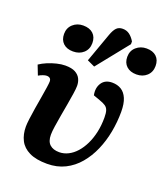

<svg xmlns="http://www.w3.org/2000/svg" viewBox="-150 -930 922 1051"><g transform="rotate(20 311.0 -404.5)"><path d="M246 14Q181.5 14 142.2 -5.3Q103 -24.5 85.5 -58.8Q68 -93 68 -138.5Q68 -154 71.7 -183.5Q75.5 -213 81.2 -248.5Q87 -284 93 -318.5Q99 -353 102.7 -379Q106.5 -405 106.5 -414Q106.5 -426.5 99.7 -432.5Q93 -438.5 80.5 -438.5Q72 -438.5 59.2 -434Q46.5 -429.5 34.5 -422.5L12.5 -479Q31.5 -492 56.5 -502.5Q81.5 -513 108.3 -519.5Q135 -526 157.5 -526Q195 -526 216 -514.5Q237 -503 246.3 -484.2Q255.5 -465.5 255.5 -443Q255.5 -426.5 251 -397Q246.5 -367.5 240.3 -331.7Q234 -296 227.5 -259.5Q221 -223 216.5 -192.2Q212 -161.5 212 -143Q212 -104.5 231.8 -86.5Q251.5 -68.5 287 -68.5Q314 -68.5 339.3 -81.3Q364.5 -94 385.5 -117.5Q406.5 -141 422.3 -173.5Q438 -206 446.8 -245.7Q455.5 -285.5 455.5 -331Q455.5 -358 450.5 -372.7Q445.5 -387.5 433 -396Q420.5 -404.5 397 -412.5L359.5 -426Q351 -467.5 370.3 -496.8Q389.5 -526 431 -526Q461 -526 483.5 -512.3Q506 -498.5 518.5 -469Q531 -439.5 531 -392Q531 -333 520 -274.5Q509 -216 486.5 -164.3Q464 -112.5 430 -72.3Q396 -32 350 -9Q304 14 246 14ZM307 -574.5 263 -595 324 -765Q335 -795.5 348.3 -809Q361.5 -822.5 384 -822.5Q407 -822.5 424 -809.8Q441 -797 454.5 -774.5V-758.5ZM169.5 -612.5Q133 -612.5 112 -632.2Q91 -652 91 -686.5Q91 -721.5 115.2 -743.5Q139.5 -765.5 174.5 -765.5Q212 -765.5 233 -746Q254 -726.5 254 -691.5Q254 -656 230.3 -634.2Q206.5 -612.5 169.5 -612.5ZM538.5 -613Q502 -613 480.5 -632.7Q459 -652.5 459 -687Q459 -722.5 483.8 -744.3Q508.5 -766 543.5 -766Q580.5 -766 601.3 -746.5Q622 -727 622 -692Q622 -656.5 598.3 -634.7Q574.5 -613 538.5 -613Z"/></g></svg>

Font: Literata
Style: Italic
Weight: 400
Italic angle: -2°
Designer: Latin by Veronika Burian and Jose Scaglione. Greek by Irene Vlachou. Cyrillic by Vera Evstafieva
Foundry: TypeTogether
Version: Version 3.103;gftools[0.9.29]